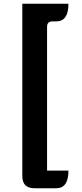

<svg xmlns="http://www.w3.org/2000/svg" viewBox="-20 -830 440 1024"><path d="M164 174Q99 174 99 109V-810H345Q345 -716 280 -716H260Q231 -716 231 -687V80H345Q345 174 280 174Z"/></svg>

Font: Swei Half Moon CJK SC
Style: Black
Weight: 900
Version: Version 2.071